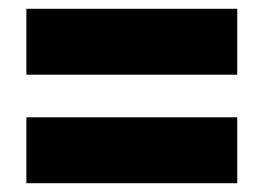

<svg xmlns="http://www.w3.org/2000/svg" viewBox="-20 -507 600 437"><path d="M40 -337V-487H520V-337ZM40 -90V-240H520V-90Z"/></svg>

Font: Geist Black
Style: Regular
Weight: 400
Designer: Basement.studio, Andrés Briganti, Mateo Zaragoza
Foundry: Basement.studio, Vercel, Andrés Briganti, Guido Ferreyra, Mateo Zaragoza
Version: Version 1.401